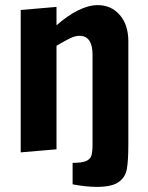

<svg xmlns="http://www.w3.org/2000/svg" viewBox="-20 -590 580 751"><path d="M264 131V47Q300 47 316.5 40Q333 33 337.5 18.5Q342 4 342 -26V-375Q342 -450 291 -450Q274 -450 253.5 -440Q233 -430 201 -411V-6L61 6V-551L201 -563V-491Q244 -529 285.5 -549.5Q327 -570 362 -570Q415 -570 448.5 -531.5Q482 -493 482 -428V-26Q482 40 476 72Q470 104 443.5 122.5Q417 141 358 141Q317 141 264 131Z"/></svg>

Font: Francois One
Style: Regular
Weight: 400
Designer: Vernon Adams
Foundry: Vernon Adams
Version: Version 2.000